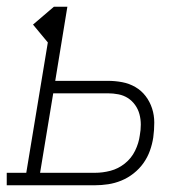

<svg xmlns="http://www.w3.org/2000/svg" viewBox="-54 -550 574 570"><path d="M-34 0V-37H24L88 -424L44 -477L106 -530H146L110 -310H266Q288 -310 309 -306Q330 -302 348 -291.5Q366 -281 378.5 -264.5Q391 -248 397.5 -228Q404 -208 404 -186Q404 -164 401 -142Q398 -122 391 -102.5Q384 -83 372 -66Q360 -49 343 -35.5Q326 -22 306.5 -14Q287 -6 267 -3Q247 0 228 0ZM65 -37H228Q251 -37 274 -43Q297 -49 316.5 -64.5Q336 -80 347 -102.5Q358 -125 361 -148Q364 -164 364 -180Q364 -196 360 -211Q356 -226 347 -238.5Q338 -251 325.5 -259Q313 -267 297.5 -270Q282 -273 266 -273H104Z"/></svg>

Font: Iosevka Slab XLtObl
Style: Regular
Weight: 200
Italic angle: -9°
Monospace: yes
Designer: Belleve Invis
Foundry: Belleve Invis
Version: Version 11.1.1; ttfautohint (v1.8.3)